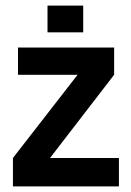

<svg xmlns="http://www.w3.org/2000/svg" viewBox="-20 -663 466 683"><path d="M403 -101V0H26V-101L256 -397H44V-494H386V-397L158 -101ZM276 -548H149V-643H276Z"/></svg>

Font: Blinker SemiBold
Style: Regular
Weight: 600
Designer: Juergen Huber
Foundry: supertype
Version: Version 1.015;PS 1.15;hotconv 1.0.88;makeotf.lib2.5.647800